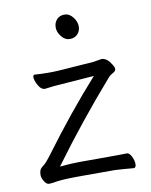

<svg xmlns="http://www.w3.org/2000/svg" viewBox="-81 -758 652 829"><g transform="rotate(-10 245.0 -344.0)"><path d="M291 -60Q403 -60 419 -61H420Q431 -61 440 -43Q449 -25 449 -9Q449 7 438 7Q397 3 357 1H222Q132 1 105 5.5Q78 10 67 10Q56 10 46.5 -5.5Q37 -21 37 -33.5Q37 -46 40.5 -54.5Q44 -63 55.5 -71Q67 -79 92 -112Q215 -278 338 -415L191 -404Q164 -403 122 -397H120Q101 -397 86 -430Q80 -444 80 -454.5Q80 -465 87 -465H89Q115 -463 136 -463H168Q180 -463 190 -464L346 -475L382 -481H386Q408 -479 426 -449Q434 -437 434 -428.5Q434 -420 421 -413Q408 -406 402 -399Q252 -227 126 -55Q176 -60 214 -60ZM258.5 -698Q280 -698 295.5 -678Q311 -658 311 -637.5Q311 -617 298 -603.5Q285 -590 264 -590Q243 -590 227.5 -609.5Q212 -629 212 -649.5Q212 -670 224.5 -684Q237 -698 258.5 -698Z"/></g></svg>

Font: ToneOZ-Pinyin-WenKai-Regular
Style: Regular
Weight: 400
Designer: Fontworks Inc.
Foundry: ToneOZ
Version: Version 0.240331